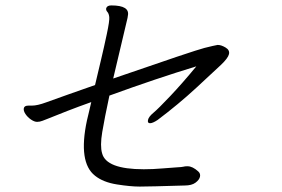

<svg xmlns="http://www.w3.org/2000/svg" viewBox="-20 -714 1040 709"><path d="M705 -469Q557 -424 384 -361Q366 -277 357.5 -226Q349 -175 357 -148Q372 -89 511 -89Q545 -89 579 -92Q613 -95 632.5 -96Q652 -97 657.5 -98.5Q663 -100 670 -100H673Q691 -100 712 -81Q721 -73 718.5 -61.5Q716 -50 702 -39.5Q688 -29 662 -29Q530 -25 496 -25Q462 -25 411.5 -33Q361 -41 331 -65Q268 -114 301 -269Q304 -283 308.5 -300.5Q313 -318 317 -337Q269 -320 228 -304L155 -275Q147 -272 137 -268Q127 -264 117 -264Q107 -264 94.5 -272.5Q82 -281 74 -293Q66 -305 68 -314.5Q70 -324 85 -324H98Q118 -324 150.5 -336Q183 -348 231.5 -365Q280 -382 331 -400Q342 -447 353 -493Q364 -539 374.5 -588.5Q385 -638 383.5 -651Q382 -664 376.5 -670Q371 -676 372 -683Q375 -694 391 -694Q461 -694 452 -655L451 -648Q450 -642 440 -601.5Q430 -561 398 -424Q699 -528 735 -537Q771 -546 783 -548H785Q797 -548 813 -538.5Q829 -529 825.5 -514Q822 -499 795.5 -474Q769 -449 704 -389Q639 -329 562 -271Q544 -259 534 -259Q524 -259 526.5 -271Q529 -283 546.5 -297.5Q564 -312 608.5 -359Q653 -406 705 -469Z"/></svg>

Font: LXGW Bright GB
Style: Italic
Weight: 400
Italic angle: -12°
Designer: Christian Thalmann (Catharsis Fonts)
Foundry: LXGW / Christian Thalmann (Catharsis Fonts) / Fontworks Inc.
Version: Version 5.510